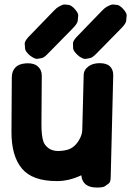

<svg xmlns="http://www.w3.org/2000/svg" viewBox="-20 -800 585 857"><path d="M413.1 37.1Q440.4 37.1 448.7 31Q457 24.9 465.3 19Q473.6 13.2 474.1 -8.3L485.4 -463.4Q485.8 -489.7 470.2 -504.4Q456.1 -517.6 425.8 -518.1Q394.5 -518.1 376 -504.4Q354 -488.8 353.5 -465.3L347.2 -219.2Q346.2 -195.8 331.1 -171.9Q309.1 -136.7 274.4 -129.9Q221.7 -118.7 195.3 -139.6Q179.2 -152.3 173.8 -168Q164.6 -193.8 165 -249.5L166.5 -462.4Q166.5 -488.3 148.4 -503.9Q133.3 -517.6 103.5 -517.6Q99.1 -517.6 94.2 -517.1Q63.5 -514.6 49.3 -499.5Q32.7 -482.9 32.7 -454.1L31.2 -214.4Q30.3 -104 78.1 -47.4Q124.5 8.3 233.9 8.3Q288.1 8.3 342.8 -17.6Q346.2 12.7 367.2 26.4Q383.8 37.1 413.1 37.1ZM333 -548.8Q353 -535.2 362.8 -537.1Q372.6 -539.1 382.3 -540.8Q392.1 -542.5 409.2 -559.6L520.5 -672.9Q542 -694.8 543.2 -706.8Q544.4 -718.8 545.4 -730.7Q546.4 -742.7 525.9 -764.2Q512.2 -776.9 504.2 -777.8Q496.1 -778.8 487.8 -779.8Q479.5 -780.8 472.2 -777.3Q464.8 -773.9 457.3 -770.3Q449.7 -766.6 436 -752.9L321.8 -634.8Q305.2 -616.7 305.7 -606Q306.2 -595.2 306.4 -584.5Q306.6 -573.7 324.2 -556.6Q328.1 -552.7 333 -548.8ZM117.7 -549.3Q137.2 -535.6 147 -537.4Q156.7 -539.1 166.5 -540.8Q176.3 -542.5 192.9 -559.6L304.2 -672.9Q325.7 -694.8 326.9 -706.8Q328.1 -718.8 329.1 -730.7Q330.1 -742.7 309.6 -764.2Q295.9 -776.9 287.8 -777.8Q279.8 -778.8 271.7 -779.8Q263.7 -780.8 256.3 -777.1Q249 -773.4 241.5 -769.8Q233.9 -766.1 220.7 -752.4L106.4 -634.3Q89.4 -615.2 90.3 -604.2Q91.3 -593.3 92 -582.3Q92.8 -571.3 111.3 -554.2Q114.3 -551.8 117.7 -549.3Z"/></svg>

Font: Comic Relief
Style: Bold
Weight: 700
Designer: Jeff Davis
Foundry: Loudifier
Version: Version 1.200; ttfautohint (v1.8.4.7-5d5b)